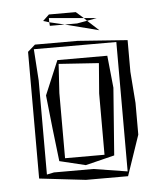

<svg xmlns="http://www.w3.org/2000/svg" viewBox="-45 -585 539 640"><g transform="rotate(-5 224.5 -265.0)"><path d="M62 -427V-3L217 15H358L404 -120V-226L396 -331V-437L230 -449H87ZM82 -434H358V-1L245 -19H113L89 -14V-329ZM134 -55 221 -34 318 -58 335 -283 324 -391H157L109 -277L121 -166ZM154 -281 160 -378 294 -369 286 -268V-63H154ZM121 -525 141 -519V-532V-533L257 -523L232 -545H142ZM192 -507 305 -478 267 -513 233 -507ZM141 -519 192 -507H142ZM300 -519 267 -513 257 -523Z"/></g></svg>

Font: Quebrada
Style: Regular
Weight: 400
Designer: deFharo
Foundry: deFharo
Version: Version 1.034 2012